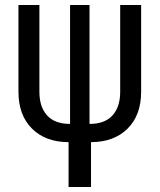

<svg xmlns="http://www.w3.org/2000/svg" viewBox="-20 -570 640 770"><path d="M255 180V0Q163 0 108.5 -54Q54 -108 54 -202V-550H138V-202Q138 -141 169 -107Q200 -73 261 -73V-550H339V-73Q400 -73 431 -107Q462 -141 462 -202V-550H546V-202Q546 -108 491.5 -54Q437 0 345 0V180Z"/></svg>

Font: JetBrains Mono NL
Style: Regular
Weight: 400
Monospace: yes
Designer: Philipp Nurullin, Konstantin Bulenkov
Foundry: JetBrains
Version: Version 2.305; ttfautohint (v1.8.4.7-5d5b)